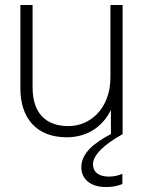

<svg xmlns="http://www.w3.org/2000/svg" viewBox="-20 -540 575 772"><path d="M111 -189V-520H62V-184C62 -67 125 12 248 12C336 12 395 -35 426 -98V-1C361 33 307 75 307 132C307 183 347 212 406 212C428 212 451 209 472 200V159C453 167 436 170 417 170C381 170 354 155 354 120C354 84 398 41 472 0H473V-520H424V-229C424 -103 342 -33 256 -33C162 -33 111 -87 111 -189Z"/></svg>

Font: Aspekta 200
Style: Regular
Weight: 200
Designer: Ivo Dolenc
Version: Version 2.000